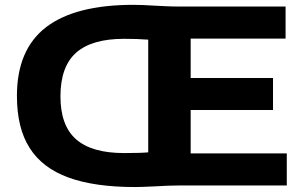

<svg xmlns="http://www.w3.org/2000/svg" viewBox="-20 -767 1252 794"><path d="M1166 -132.5V0H721Q681.5 0 624.5 3.5Q563.5 6.5 539.5 6.5Q371 6.5 263.2 -32.8Q155.5 -72 102.8 -154.8Q50 -237.5 50 -370Q50 -562 170.5 -654.5Q291 -747 531.5 -747Q566.5 -747 621.5 -743.5Q630.5 -743 661.5 -741.5Q692.5 -740 718 -740H1161V-607.5H768.5V-444.5H1109V-312H768.5V-132.5ZM593 -603Q549 -606.5 493.5 -606.5Q359.5 -606.5 294.8 -549Q230 -491.5 230 -368.5Q230 -247.5 294.8 -190.8Q359.5 -134 493.5 -134Q561 -134 593 -137Z"/></svg>

Font: Encode Sans Expanded
Style: Bold
Weight: 700
Width: 7
Designer: Multiple Designers
Foundry: Impallari Type
Version: Version 2.000